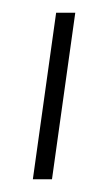

<svg xmlns="http://www.w3.org/2000/svg" viewBox="-20 -720 150 301"><path d="M31.5 -439 68 -700H98L61.5 -439Z"/></svg>

Font: Urbanist Thin
Style: Italic
Weight: 100
Italic angle: -8°
Designer: Corey Hu
Foundry: Corey Hu
Version: Version 1.321; ttfautohint (v1.8.4.7-5d5b)